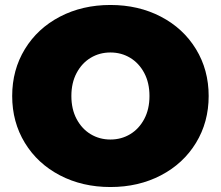

<svg xmlns="http://www.w3.org/2000/svg" viewBox="-20 -736 888 772"><path d="M221 -31C281 0.3 348.7 16 424 16C499.3 16 567 0.3 627 -31C687 -62.3 734 -105.8 768 -161.5C802 -217.2 819 -280 819 -350C819 -420 802 -482.8 768 -538.5C734 -594.2 687 -637.7 627 -669C567 -700.3 499.3 -716 424 -716C348.7 -716 281 -700.3 221 -669C161 -637.7 114 -594.2 80 -538.5C46 -482.8 29 -420 29 -350C29 -280 46 -217.2 80 -161.5C114 -105.8 161 -62.3 221 -31ZM503.5 -196.5C479.8 -182.2 453.3 -175 424 -175C394.7 -175 368.2 -182.2 344.5 -196.5C320.8 -210.8 302 -231.2 288 -257.5C274 -283.8 267 -314.7 267 -350C267 -385.3 274 -416.2 288 -442.5C302 -468.8 320.8 -489.2 344.5 -503.5C368.2 -517.8 394.7 -525 424 -525C453.3 -525 479.8 -517.8 503.5 -503.5C527.2 -489.2 546 -468.8 560 -442.5C574 -416.2 581 -385.3 581 -350C581 -314.7 574 -283.8 560 -257.5C546 -231.2 527.2 -210.8 503.5 -196.5Z"/></svg>

Font: Montserrat Custom Black
Style: Regular
Weight: 900
Designer: Julieta Ulanovsky
Foundry: Julieta Ulanovsky
Version: Version 7.200